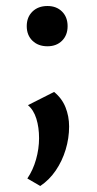

<svg xmlns="http://www.w3.org/2000/svg" viewBox="-20 -426 322 639"><path d="M114 193 71 168Q90 140 100 104.5Q110 69 110 34Q110 -2 101 -31Q92 -60 73 -76L160 -120Q186 -99 198 -69Q210 -39 210 -5Q210 34 198.5 72Q187 110 165.5 141.5Q144 173 114 193ZM138 -272Q107 -272 88 -290.5Q69 -309 69 -339Q69 -369 88 -387.5Q107 -406 138 -406Q168 -406 186.5 -387.5Q205 -369 205 -339Q205 -309 186.5 -290.5Q168 -272 138 -272Z"/></svg>

Font: Ysabeau SC SemiBold
Style: Regular
Weight: 600
Designer: Christian Thalmann (Catharsis Fonts)
Version: Version 2.001;gftools[0.9.30]; featfreeze: smcp